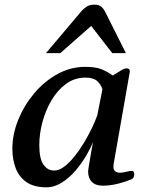

<svg xmlns="http://www.w3.org/2000/svg" viewBox="-20 -777 629 811"><path d="M175.8 14.2Q124 14.2 92.5 -7.3Q61 -28.8 46.6 -65.9Q32.2 -103 32.2 -148.4Q32.2 -209 56.6 -269.8Q81.1 -330.6 123.5 -381.6Q166 -432.6 221.7 -463.6Q277.3 -494.6 340.3 -494.6Q383.8 -494.6 408.7 -484.6Q433.6 -474.6 456.1 -458Q471.7 -466.8 488 -477.5Q504.4 -488.3 515.6 -488.3Q520.5 -488.3 524.7 -485.1Q528.8 -481.9 528.3 -474.1L460 -84Q459 -76.2 459 -71.8Q459 -60.5 466.1 -54Q473.1 -47.4 487.8 -47.4Q498 -47.4 513.2 -51.3Q528.3 -55.2 534.7 -55.2Q539.6 -55.2 543.2 -52.5Q546.9 -49.8 546.9 -40Q546.9 -32.7 543.9 -27.3Q541 -22 534.7 -19.5Q513.7 -10.3 480.2 -1.5Q446.8 7.3 414.1 7.3Q383.8 7.3 367.9 -8.8Q352.1 -24.9 352.1 -53.7Q352.1 -57.1 354.5 -71.8Q356.9 -86.4 360.4 -106.4Q363.8 -126.5 367.2 -146Q370.6 -165.5 373 -177.7Q363.8 -153.3 344.7 -120.6Q325.7 -87.9 299.6 -57.1Q273.4 -26.4 241.7 -6.1Q210 14.2 175.8 14.2ZM209 -56.6Q229.5 -56.6 251.2 -73Q272.9 -89.4 294.4 -116Q315.9 -142.6 334.7 -174.1Q353.5 -205.6 368.2 -236.1Q382.8 -266.6 391.1 -290.5L412.6 -399.4Q406.7 -419.9 390.6 -434.6Q374.5 -449.2 341.3 -449.2Q294.9 -449.2 258.5 -422.4Q222.2 -395.5 197 -352.5Q171.9 -309.6 158.9 -260Q146 -210.4 146 -164.6Q146 -106.4 163.6 -81.5Q181.2 -56.6 209 -56.6ZM174.3 -552.7 326.2 -732.4Q335.9 -742.7 347.9 -750Q359.9 -757.3 378.9 -757.3Q398.4 -757.3 408 -748.8Q417.5 -740.2 423.8 -728L511.7 -552.7H454.1L365.2 -667.5L234.9 -552.7Z"/></svg>

Font: Gelasio Medium
Style: Italic
Weight: 500
Italic angle: -8.5°
Designer: Eben Sorkin
Foundry: Eben Sorkin
Version: Version 1.008